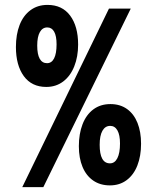

<svg xmlns="http://www.w3.org/2000/svg" viewBox="-20 -760 640 784"><path d="M425 -725H514L157 4H71ZM45 -568Q45 -619 60 -657.8Q75 -696.5 104.2 -718.2Q133.5 -740 174 -740Q234 -740 266.5 -696.2Q299 -652.5 299 -578Q299 -528.5 283.2 -489Q267.5 -449.5 238 -427.2Q208.5 -405 169 -405Q109.5 -405 77.2 -449.2Q45 -493.5 45 -568ZM211 -579Q211 -613 201.2 -630.5Q191.5 -648 173 -648Q153.5 -648 142.8 -629Q132 -610 132 -574Q132 -538 142.2 -520Q152.5 -502 172 -502Q191 -502 201 -521.8Q211 -541.5 211 -579ZM302 -163Q302 -213.5 317 -252.5Q332 -291.5 361 -313.2Q390 -335 431 -335Q470.5 -335 498.8 -314.8Q527 -294.5 541.5 -258Q556 -221.5 556 -173Q556 -123 541 -84.5Q526 -46 497.2 -24.5Q468.5 -3 429 -3Q389 -3 360.5 -22.8Q332 -42.5 317 -78.5Q302 -114.5 302 -163ZM470 -174Q470 -209 459.5 -227.5Q449 -246 430 -246Q409.5 -246 398.2 -226Q387 -206 387 -169Q387 -93 429 -93Q448.5 -93 459.2 -114Q470 -135 470 -174Z"/></svg>

Font: JuliaMono
Style: Bold
Weight: 700
Monospace: yes
Designer: cormullion
Foundry: corm
Version: Version 0.055; ttfautohint (v1.8.4)